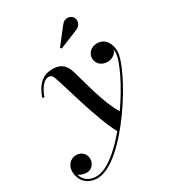

<svg xmlns="http://www.w3.org/2000/svg" viewBox="-276 -817 1070 1195"><g transform="rotate(-30 259.5 -219.5)"><path d="M411 -606C443 -616.5 455.5 -654 440 -678.5C426 -700.5 385.5 -710.5 360 -677L269 -560L276.5 -551ZM67.5 260C263.5 260 568.5 -235 568.5 -365C568.5 -409 546.5 -469.5 481 -469.5C439 -469.5 409 -440 409 -403C409 -366.5 438 -336 483 -336C515.5 -336 544 -355 553 -383.5C554 -377 554.5 -370.5 554.5 -364C554.5 -306 486 -164.5 394 -32.5C333 -130 297 -293 270.5 -380.5C255.5 -432.5 229 -469.5 162.5 -469.5C96.5 -469.5 50.5 -436.5 17.5 -346.5L30.5 -341C57.5 -415.5 91 -439.5 115.5 -439.5C136.5 -439.5 143.5 -426 147.5 -415.5C174.5 -344.5 247 -62.5 318.5 67C234 168.5 141 246.5 67 246.5C15 246.5 -20.5 220 -32 177C-17 189.5 6.5 196.5 26 196.5C57.5 196.5 87 170.5 87 131.5C87 88 51 68 21 68C-22 68 -50.5 105 -50.5 144C-50.5 212 -4.5 260 67.5 260Z"/></g></svg>

Font: Bodoni* 16pt Medium
Style: Italic
Weight: 500
Italic angle: -13°
Version: Version 2.3